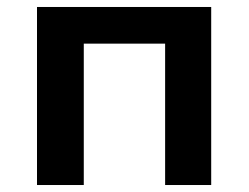

<svg xmlns="http://www.w3.org/2000/svg" viewBox="-20 -530 712 550"><path d="M86 0V-510H585V0H453V-405H220V0Z"/></svg>

Font: Saira Expanded SemiBold
Style: Regular
Weight: 600
Width: 7
Designer: Hector Gatti with collaboration of the Omnibus-Type team
Foundry: Omnibus-Type
Version: Version 1.100; ttfautohint (v1.8.3)